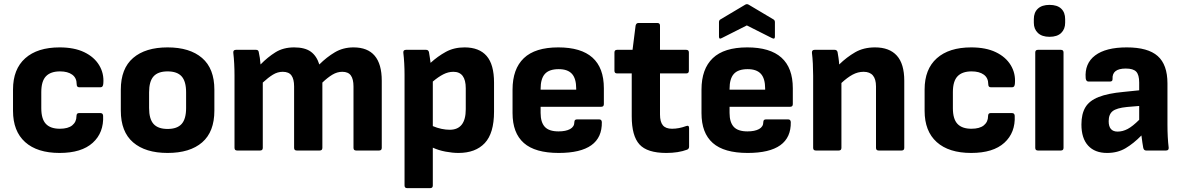

<svg xmlns="http://www.w3.org/2000/svg" viewBox="-20 -740 5816 944"><path d="M273 12Q163 12 103.5 -41.5Q44 -95 44 -195V-300Q44 -400 104 -453.5Q164 -507 273 -507Q345 -507 394 -483.5Q443 -460 467.5 -419.5Q492 -379 488 -330Q487 -311 475 -311H369Q357 -311 357 -326Q357 -357 335 -373Q313 -389 275 -389Q229 -389 206 -365Q183 -341 183 -287V-208Q183 -155 205.5 -131Q228 -107 274 -107Q315 -107 335.5 -124Q356 -141 356 -169Q356 -184 368 -184H474Q486 -184 487 -171Q491 -88 436 -38Q381 12 273 12Z M804 12Q695 12 634.5 -40Q574 -92 574 -196V-299Q574 -403 634.5 -455Q695 -507 804 -507Q913 -507 973.5 -455Q1034 -403 1034 -299V-196Q1034 -92 974 -40Q914 12 804 12ZM804 -106Q851 -106 873 -130.5Q895 -155 895 -209V-286Q895 -340 873 -364.5Q851 -389 804 -389Q757 -389 735 -364.5Q713 -340 713 -286V-209Q713 -155 735 -130.5Q757 -106 804 -106Z M1146 0Q1133 0 1133 -13V-368Q1133 -429 1127 -481Q1126 -495 1140 -495H1239Q1250 -495 1252 -485Q1255 -472 1257.5 -455.5Q1260 -439 1261 -423Q1296 -459 1334.5 -483Q1373 -507 1426 -507Q1479 -507 1508 -486Q1537 -465 1550 -423Q1586 -459 1626.5 -483Q1667 -507 1718 -507Q1857 -507 1857 -343V-13Q1857 0 1844 0H1731Q1718 0 1718 -13V-315Q1718 -351 1705 -369Q1692 -387 1663 -387Q1638 -387 1614.5 -373Q1591 -359 1565 -334V-13Q1565 0 1552 0H1439Q1426 0 1426 -13V-315Q1426 -351 1413 -369Q1400 -387 1370 -387Q1345 -387 1322 -373Q1299 -359 1272 -334V-13Q1272 0 1259 0Z M1982 185Q1969 185 1969 172V-372Q1969 -400 1967.5 -428Q1966 -456 1963 -481Q1962 -495 1976 -495H2075Q2086 -495 2089 -484Q2091 -474 2093 -459.5Q2095 -445 2097 -431Q2132 -463 2172 -485Q2212 -507 2264 -507Q2336 -507 2372.5 -465Q2409 -423 2409 -334V-191Q2409 -85 2363.5 -36.5Q2318 12 2234 12Q2205 12 2170.5 5.5Q2136 -1 2108 -14V172Q2108 185 2095 185ZM2209 -387Q2184 -387 2159.5 -374.5Q2135 -362 2108 -339V-120Q2129 -111 2150.5 -106.5Q2172 -102 2191 -102Q2270 -102 2270 -203V-306Q2270 -387 2209 -387Z M2727 12Q2611 12 2555.5 -37Q2500 -86 2500 -184V-299Q2500 -401 2555.5 -454Q2611 -507 2725 -507Q2949 -507 2949 -306V-228Q2949 -215 2936 -215H2638V-185Q2638 -139 2658.5 -116.5Q2679 -94 2726 -94Q2762 -94 2783 -105.5Q2804 -117 2804 -140Q2804 -153 2817 -153H2926Q2938 -153 2939 -140Q2942 12 2727 12ZM2638 -299H2813V-304Q2813 -354 2792 -377Q2771 -400 2727 -400Q2680 -400 2659 -376.5Q2638 -353 2638 -303Z M3256 12Q3162 12 3124 -30Q3086 -72 3086 -168V-379H3014Q3001 -379 3001 -392V-482Q3001 -495 3014 -495H3090L3105 -614Q3108 -627 3119 -627H3212Q3225 -627 3225 -614V-495H3354Q3367 -495 3367 -482V-392Q3367 -379 3354 -379H3225V-177Q3225 -141 3239 -124Q3253 -107 3284 -107Q3318 -107 3353 -120Q3368 -126 3368 -110V-19Q3368 -8 3358 -4Q3315 12 3256 12Z M3656 12Q3540 12 3484.5 -37Q3429 -86 3429 -184V-299Q3429 -401 3484.5 -454Q3540 -507 3654 -507Q3878 -507 3878 -306V-228Q3878 -215 3865 -215H3567V-185Q3567 -139 3587.5 -116.5Q3608 -94 3655 -94Q3691 -94 3712 -105.5Q3733 -117 3733 -140Q3733 -153 3746 -153H3855Q3867 -153 3868 -140Q3871 12 3656 12ZM3567 -299H3742V-304Q3742 -354 3721 -377Q3700 -400 3656 -400Q3609 -400 3588 -376.5Q3567 -353 3567 -303ZM3529 -553Q3515 -545 3515 -560V-631Q3515 -641 3523 -645L3644 -717Q3652 -722 3661 -717L3782 -645Q3790 -641 3790 -631V-560Q3790 -545 3775 -553L3652 -615Z M3991 0Q3978 0 3978 -13V-368Q3978 -397 3976.5 -427Q3975 -457 3972 -480Q3971 -495 3985 -495H4084Q4095 -495 4098 -484Q4100 -473 4102.5 -456.5Q4105 -440 4106 -423Q4143 -459 4184.5 -483Q4226 -507 4282 -507Q4353 -507 4389.5 -466.5Q4426 -426 4426 -343V-13Q4426 0 4413 0H4300Q4287 0 4287 -13V-315Q4287 -387 4226 -387Q4198 -387 4172 -373Q4146 -359 4117 -332V-13Q4117 0 4104 0Z M4755 12Q4645 12 4585.5 -41.5Q4526 -95 4526 -195V-300Q4526 -400 4586 -453.5Q4646 -507 4755 -507Q4827 -507 4876 -483.5Q4925 -460 4949.5 -419.5Q4974 -379 4970 -330Q4969 -311 4957 -311H4851Q4839 -311 4839 -326Q4839 -357 4817 -373Q4795 -389 4757 -389Q4711 -389 4688 -365Q4665 -341 4665 -287V-208Q4665 -155 4687.5 -131Q4710 -107 4756 -107Q4797 -107 4817.5 -124Q4838 -141 4838 -169Q4838 -184 4850 -184H4956Q4968 -184 4969 -171Q4973 -88 4918 -38Q4863 12 4755 12Z M5083 0Q5070 0 5070 -13V-482Q5070 -495 5083 -495H5196Q5209 -495 5209 -482V-13Q5209 0 5196 0ZM5140 -559Q5103 -559 5083 -578Q5063 -597 5063 -628V-646Q5063 -679 5083 -697.5Q5103 -716 5140 -716Q5178 -716 5197.5 -697.5Q5217 -679 5217 -646V-628Q5217 -597 5197.5 -578Q5178 -559 5140 -559Z M5423 12Q5363 12 5330 -24Q5297 -60 5297 -128Q5297 -180 5316.5 -212.5Q5336 -245 5381.5 -263Q5427 -281 5503 -288L5581 -296V-334Q5581 -372 5566.5 -387.5Q5552 -403 5515 -403Q5447 -403 5450 -352Q5451 -339 5437 -339H5332Q5320 -339 5318 -355Q5312 -428 5364.5 -467.5Q5417 -507 5520 -507Q5624 -507 5672 -464.5Q5720 -422 5720 -330V-127Q5720 -64 5726 -14Q5727 0 5713 0H5615Q5604 0 5601 -13Q5597 -34 5592 -74Q5554 -35 5514.5 -11.5Q5475 12 5423 12ZM5431 -144Q5431 -93 5475 -93Q5500 -93 5524.5 -106Q5549 -119 5581 -151V-219L5521 -214Q5470 -209 5450.5 -193.5Q5431 -178 5431 -144Z"/></svg>

Font: Sofia Sans ExtraBold
Style: Regular
Weight: 800
Designer: Botio Nikoltchev, Ani Petrova
Foundry: lettersoup
Version: Version 4.101; ttfautohint (v1.8.4.7-5d5b)